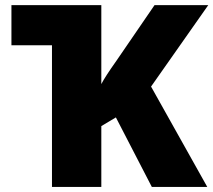

<svg xmlns="http://www.w3.org/2000/svg" viewBox="-20 -734 838 754"><path d="M793.9 0H576.2L435.1 -272.9L377.9 -238.8V0H184.1V-556.2H24.9V-713.9H377.9V-403.8Q392.6 -432.6 437 -495.1L586.9 -713.9H797.9L573.2 -394Z"/></svg>

Font: Open Sans ExtBd
Style: Bold
Weight: 800
Foundry: Ascender Corporation
Version: Version 1.10